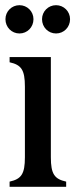

<svg xmlns="http://www.w3.org/2000/svg" viewBox="-20 -720 292 740"><path d="M17 0H235V-20C190 -30 176 -49 176 -114V-500H17V-480C62 -470 76 -451 76 -386V-114C76 -49 62 -30 17 -20ZM1 -646C1 -615 25 -591 55 -591C85 -591 109 -615 109 -646C109 -676 85 -700 55 -700C25 -700 1 -676 1 -646ZM142 -646C142 -615 166 -591 196 -591C226 -591 250 -615 250 -646C250 -676 226 -700 196 -700C166 -700 142 -676 142 -646Z"/></svg>

Font: RL Madena
Style: Regular
Weight: 400
Designer: I Kadek Wantara Putra
Foundry: Roughlines ID
Version: Version 1.000;Glyphs 3.1.2 (3151)